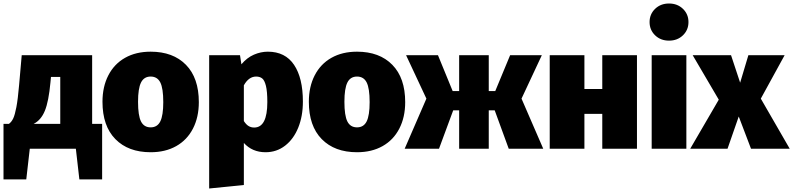

<svg xmlns="http://www.w3.org/2000/svg" viewBox="-20 -849 4528 1096"><path d="M563 -142V175H433L413 0H150L130 175H0V-142H31Q46 -153 55.5 -173Q65 -193 73.5 -237.5Q82 -282 89 -363L104 -534H506V-142ZM324 -410H271L268 -379Q258 -270 236 -216.5Q214 -163 172 -142H324Z M1115 -266Q1115 -180 1081.5 -115Q1048 -50 986 -15Q924 20 840 20Q712 20 638.5 -55Q565 -130 565 -268Q565 -354 598.5 -419Q632 -484 694 -519Q756 -554 840 -554Q968 -554 1041.5 -479Q1115 -404 1115 -266ZM768 -268Q768 -189 785 -155.5Q802 -122 840 -122Q878 -122 895 -156Q912 -190 912 -266Q912 -345 895 -378.5Q878 -412 840 -412Q802 -412 785 -378Q768 -344 768 -268Z M1709 -269Q1709 -186 1682.5 -120.5Q1656 -55 1607.5 -17.5Q1559 20 1496 20Q1420 20 1372 -33V207L1174 227V-534H1350L1358 -482Q1390 -520 1429.5 -537Q1469 -554 1509 -554Q1608 -554 1658.5 -479Q1709 -404 1709 -269ZM1506 -266Q1506 -327 1498 -359Q1490 -391 1476.5 -401.5Q1463 -412 1442 -412Q1400 -412 1372 -362V-158Q1385 -138 1399 -129.5Q1413 -121 1431 -121Q1506 -121 1506 -266Z M2293 -266Q2293 -180 2259.5 -115Q2226 -50 2164 -15Q2102 20 2018 20Q1890 20 1816.5 -55Q1743 -130 1743 -268Q1743 -354 1776.5 -419Q1810 -484 1872 -519Q1934 -554 2018 -554Q2146 -554 2219.5 -479Q2293 -404 2293 -266ZM1946 -268Q1946 -189 1963 -155.5Q1980 -122 2018 -122Q2056 -122 2073 -156Q2090 -190 2090 -266Q2090 -345 2073 -378.5Q2056 -412 2018 -412Q1980 -412 1963 -378Q1946 -344 1946 -268Z M2957 -286 3081 0H2884L2804 -219H2770V0H2601V-219H2567L2486 0H2290L2414 -286L2298 -534H2480L2564 -329H2601V-534H2770V-329H2807L2892 -534H3073Z M3418 -199H3316V0H3118V-534H3316V-341H3418V-534H3616V0H3418Z M3898 0H3700V-534H3898ZM3910 -723Q3910 -678 3878.5 -647.5Q3847 -617 3799 -617Q3751 -617 3719.5 -647.5Q3688 -678 3688 -723Q3688 -768 3719.5 -798.5Q3751 -829 3799 -829Q3847 -829 3878.5 -798.5Q3910 -768 3910 -723Z M4488 0H4267L4197 -184L4133 0H3920L4083 -280L3934 -534H4153L4205 -377L4252 -534H4459L4323 -286Z"/></svg>

Font: FiraGO Heavy
Style: Regular
Weight: 900
Designer: bBox Type
Foundry: bBox Type GmbH
Version: Version 1.001